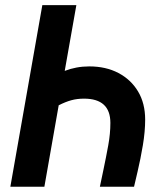

<svg xmlns="http://www.w3.org/2000/svg" viewBox="-20 -713 626 733"><path d="M361.3 0 375 -65.4Q385.3 -114.3 393.3 -158.4Q401.4 -202.6 401.4 -243.7Q401.4 -336.4 300.8 -336.4Q274.4 -336.4 252.2 -330.3Q230 -324.2 204.1 -311L149.4 0H19.5L141.6 -693.4H271.5L227.1 -442.4Q248.5 -450.7 272 -455.1Q295.4 -459.5 320.8 -459.5Q384.3 -459.5 432.1 -434.3Q480 -409.2 507.1 -363.8Q534.2 -318.4 534.2 -256.3Q534.2 -210.9 525.4 -158.4Q516.6 -106 505.4 -58.6L491.7 0Z"/></svg>

Font: CaskaydiaCove NFP
Style: Bold Italic
Weight: 700
Italic angle: -10°
Designer: Aaron Bell
Foundry: Saja Typeworks
Version: Version 2111.001; VTT 6.35;Nerd Fonts 3.1.1